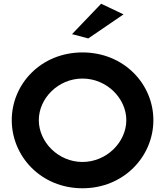

<svg xmlns="http://www.w3.org/2000/svg" viewBox="-20 -996 883 1029"><path d="M366 -813 453 -790 642 -919 522 -976ZM188 -352C188 -469 292 -575 422 -575C552 -575 657 -469 657 -352C657 -235 552 -128 422 -128C292 -128 188 -235 188 -352ZM43 -352C43 -158 200 13 422 13C644 13 802 -158 802 -352C802 -546 644 -715 422 -715C200 -715 43 -546 43 -352Z"/></svg>

Font: Bluebird
Style: Ext
Weight: 400
Designer: Jasper
Foundry: Cannot Into Space Fonts
Version: Version 0.98